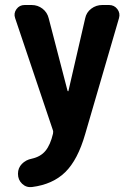

<svg xmlns="http://www.w3.org/2000/svg" viewBox="-20 -540 540 787"><path d="M426.8 -519.5Q448.2 -519.5 460.9 -502.9Q473.6 -486.3 467.8 -465.8L329.1 9.8Q298.8 115.2 247.6 165.5Q196.3 215.8 111.3 226.6Q87.9 229.5 70.8 213.4Q53.7 197.3 53.7 172.9V171.9Q53.7 148.4 69.8 131.8Q85.9 115.2 110.4 110.4Q146.5 102.5 166.5 78.1Q186.5 53.7 197.3 7.8Q199.2 -1 196.3 -7.8L42 -465.8Q35.2 -485.4 47.4 -502.4Q59.6 -519.5 81.1 -519.5H109.4Q134.8 -519.5 154.3 -504.4Q173.8 -489.3 179.7 -464.8L256.8 -168Q257.8 -166 259.3 -166Q260.7 -166 260.7 -168L329.1 -464.8Q334 -489.3 354 -504.4Q374 -519.5 399.4 -519.5Z"/></svg>

Font: Rounded Mgen+ 1m bold
Style: Bold
Weight: 700
Designer: [Source Han Sans]
Ryoko NISHIZUKA  (kana & ideographs); Paul D. Hunt (Latin, Greek & Cyrillic); Wenlong ZHANG  (bopomofo
Version: Version 1.059.20150602